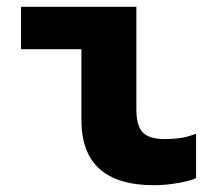

<svg xmlns="http://www.w3.org/2000/svg" viewBox="-20 -536 640 566"><path d="M434 10Q220 10 220 -182V-391H42V-516H382V-214Q382 -165 401 -145.5Q420 -126 466 -126Q489 -126 511 -129Q533 -132 558 -142V-11Q542 -3 505 3.5Q468 10 434 10Z"/></svg>

Font: Red Hat Mono
Style: Bold
Weight: 700
Monospace: yes
Designer: Pentagram, MCKL
Foundry: Pentagram, MCKL
Version: Version 1.023; ttfautohint (v1.8.3)